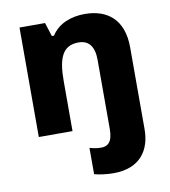

<svg xmlns="http://www.w3.org/2000/svg" viewBox="-88 -634 838 948"><g transform="rotate(-10 331.5 -159.5)"><path d="M405 240C542 240 593 153 593 53V-358C593 -499 512 -559 400 -559C333 -559 268 -536 233 -480H222L200 -549H72V0H241V-250C241 -363 264 -426 346 -426C397 -426 424 -392 424 -325V22C424 89 398 105 367 105C345 105 330 102 309 96V228C333 235 374 240 405 240Z"/></g></svg>

Font: Noto Sans Bengali UI ExtraBold
Style: Regular
Weight: 800
Designer: Jelle Bosma - Monotype Design Team
Foundry: Monotype Imaging Inc.
Version: Version 2.003